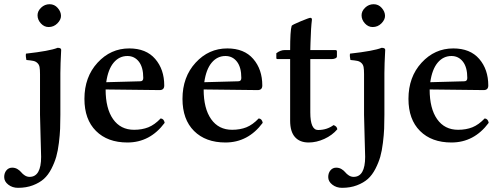

<svg xmlns="http://www.w3.org/2000/svg" viewBox="-81 -670 2393 916"><path d="M109.9 -122.1V-315.9Q109.9 -338.4 107.7 -350.1Q105.5 -361.8 97.4 -369.4Q89.4 -377 78.4 -379.4Q67.4 -381.8 44.9 -383.8Q43.5 -388.7 42.5 -398.9Q41.5 -409.2 43 -414.1Q156.7 -426.8 193.8 -441.9Q210.9 -441.9 210.9 -432.1Q210.9 -430.7 210 -413.1Q209 -395.5 208 -369.1Q207 -342.8 207 -320.8V-122.1Q207 -84.5 205.8 -55.7Q204.6 -26.9 200 11.5Q195.3 49.8 187.3 77.9Q179.2 106 164.1 135.5Q148.9 165 128.2 183.6Q107.4 202.1 75.9 214.1Q44.4 226.1 4.9 226.1Q-22 226.1 -41.5 210.9Q-61 195.8 -61 174.8Q-61 155.3 -50.3 142.6Q-39.6 129.9 -22.9 129.9Q-8.8 129.9 2.4 136.7Q13.7 143.6 20.3 151.9Q26.9 160.2 37.4 167Q47.9 173.8 60.1 173.8Q115.2 173.8 115.2 78.1Q115.2 53.2 112.5 -20.8Q109.9 -94.7 109.9 -122.1ZM98.1 -597.2Q98.1 -617.2 115.2 -633.5Q132.3 -649.9 155.8 -649.9Q178.7 -649.9 194.3 -632.1Q210 -614.3 210 -594.2Q210 -575.7 192.6 -558.3Q175.3 -541 150.9 -541Q129.9 -541 114 -558.3Q98.1 -575.7 98.1 -597.2Z M425.8 -277.8 587.9 -282.2Q602.5 -282.2 602.5 -297.9Q602.5 -349.1 581.5 -376Q560.5 -402.8 526.9 -402.8Q487.8 -402.8 461.2 -371.1Q434.6 -339.4 425.8 -277.8ZM685.5 -105Q701.2 -103.5 704.6 -84Q634.8 9.8 526.9 9.8Q432.1 9.8 377 -45.2Q321.8 -100.1 321.8 -198.2Q321.8 -302.7 384.3 -370.8Q446.8 -439 535.6 -439Q616.2 -439 659.4 -388.9Q702.6 -338.9 702.6 -262.2Q702.6 -240.2 680.7 -240.2L422.9 -243.2Q422.9 -152.3 458.5 -101.6Q494.1 -50.8 558.6 -50.8Q596.7 -50.8 626.7 -62.7Q656.7 -74.7 685.5 -105Z M893.6 -277.8 1055.7 -282.2Q1070.3 -282.2 1070.3 -297.9Q1070.3 -349.1 1049.3 -376Q1028.3 -402.8 994.6 -402.8Q955.6 -402.8 929 -371.1Q902.3 -339.4 893.6 -277.8ZM1153.3 -105Q1168.9 -103.5 1172.4 -84Q1102.5 9.8 994.6 9.8Q899.9 9.8 844.7 -45.2Q789.6 -100.1 789.6 -198.2Q789.6 -302.7 852.1 -370.8Q914.6 -439 1003.4 -439Q1084 -439 1127.2 -388.9Q1170.4 -338.9 1170.4 -262.2Q1170.4 -240.2 1148.4 -240.2L890.6 -243.2Q890.6 -152.3 926.3 -101.6Q961.9 -50.8 1026.4 -50.8Q1064.5 -50.8 1094.5 -62.7Q1124.5 -74.7 1153.3 -105Z M1277.3 -431.2H1303.2Q1303.2 -523.9 1310.5 -546.9Q1313.5 -551.8 1353.5 -568.4Q1393.6 -585 1399.4 -585Q1407.2 -585 1407.2 -576.2Q1402.3 -538.1 1400.4 -467.8L1399.4 -431.2H1518.6Q1526.4 -431.2 1526.4 -424.8V-400.9Q1526.4 -395 1518.8 -391.6Q1511.2 -388.2 1502.4 -388.2H1399.4V-133.8Q1399.4 -49.8 1436.5 -49.8Q1478.5 -49.8 1510.3 -73.2Q1526.9 -67.4 1528.3 -53.2Q1503.9 -24.4 1466.3 -7.3Q1428.7 9.8 1391.6 9.8Q1349.1 9.8 1326.2 -16.1Q1303.2 -42 1303.2 -94.2V-388.2H1242.2Q1237.3 -388.2 1237.3 -394V-416Q1256.8 -431.2 1277.3 -431.2Z M1655.8 -122.1V-315.9Q1655.8 -338.4 1653.6 -350.1Q1651.4 -361.8 1643.3 -369.4Q1635.3 -377 1624.3 -379.4Q1613.3 -381.8 1590.8 -383.8Q1589.4 -388.7 1588.4 -398.9Q1587.4 -409.2 1588.9 -414.1Q1702.6 -426.8 1739.7 -441.9Q1756.8 -441.9 1756.8 -432.1Q1756.8 -430.7 1755.9 -413.1Q1754.9 -395.5 1753.9 -369.1Q1752.9 -342.8 1752.9 -320.8V-122.1Q1752.9 -84.5 1751.7 -55.7Q1750.5 -26.9 1745.8 11.5Q1741.2 49.8 1733.2 77.9Q1725.1 106 1710 135.5Q1694.8 165 1674.1 183.6Q1653.3 202.1 1621.8 214.1Q1590.3 226.1 1550.8 226.1Q1523.9 226.1 1504.4 210.9Q1484.9 195.8 1484.9 174.8Q1484.9 155.3 1495.6 142.6Q1506.3 129.9 1522.9 129.9Q1537.1 129.9 1548.3 136.7Q1559.6 143.6 1566.2 151.9Q1572.8 160.2 1583.3 167Q1593.8 173.8 1606 173.8Q1661.1 173.8 1661.1 78.1Q1661.1 53.2 1658.4 -20.8Q1655.8 -94.7 1655.8 -122.1ZM1644 -597.2Q1644 -617.2 1661.1 -633.5Q1678.2 -649.9 1701.7 -649.9Q1724.6 -649.9 1740.2 -632.1Q1755.9 -614.3 1755.9 -594.2Q1755.9 -575.7 1738.5 -558.3Q1721.2 -541 1696.8 -541Q1675.8 -541 1659.9 -558.3Q1644 -575.7 1644 -597.2Z M1971.7 -277.8 2133.8 -282.2Q2148.4 -282.2 2148.4 -297.9Q2148.4 -349.1 2127.4 -376Q2106.4 -402.8 2072.8 -402.8Q2033.7 -402.8 2007.1 -371.1Q1980.5 -339.4 1971.7 -277.8ZM2231.4 -105Q2247.1 -103.5 2250.5 -84Q2180.7 9.8 2072.8 9.8Q1978 9.8 1922.9 -45.2Q1867.7 -100.1 1867.7 -198.2Q1867.7 -302.7 1930.2 -370.8Q1992.7 -439 2081.5 -439Q2162.1 -439 2205.3 -388.9Q2248.5 -338.9 2248.5 -262.2Q2248.5 -240.2 2226.6 -240.2L1968.8 -243.2Q1968.8 -152.3 2004.4 -101.6Q2040 -50.8 2104.5 -50.8Q2142.6 -50.8 2172.6 -62.7Q2202.6 -74.7 2231.4 -105Z"/></svg>

Font: Common Serif Medium
Style: Regular
Weight: 500
Designer: Philipp H. Poll, Khaled Hosny
Foundry: Stefan Peev, Context Ltd.
Version: Version 1.026